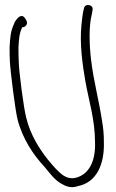

<svg xmlns="http://www.w3.org/2000/svg" viewBox="-20 -731 472 780"><path d="M19 -539C19 -523 19 -505 20 -484C22 -440 42 -284 51 -247C72 -165 117 -100 161 -53C182 -28 201 -1 227 14C247 26 268 35 297 25C372 10 405 -63 402 -155C402 -182 400 -209 395 -237C383 -319 360 -403 350 -488C343 -546 340 -624 353 -673L356 -690C361 -713 325 -719 321 -697L317 -679C315 -667 313 -651 311 -631C303 -553 315 -469 327 -400C341 -321 366 -244 366 -154C369 -80 344 -24 289 -9C268 -4 251 -9 236 -19C214 -35 195 -58 175 -82C143 -122 103 -182 86 -255C77 -288 56 -444 56 -485C55 -505 55 -523 55 -539C57 -572 58 -594 70 -620C80 -620 86 -626 89 -633C93 -643 81 -660 75 -664C65 -670 54 -661 49 -654C46 -649 38 -642 38 -636C23 -605 21 -579 19 -539Z"/></svg>

Font: Stray Cat
Style: SuCn
Weight: 400
Version: Version 1.0